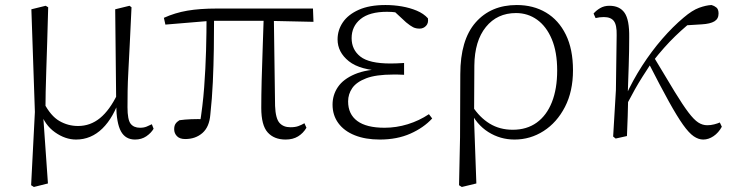

<svg xmlns="http://www.w3.org/2000/svg" viewBox="-20 -542 2915 765"><path d="M104 196 119 -96 105 -505 162 -519 172 -513Q170 -433 168 -372.5Q166 -312 164.5 -264.5Q163 -217 162 -177.5Q161 -138 161 -99L152 -82L171 189L115 203ZM518 14Q480 14 462 -18.5Q444 -51 443 -124V-127L439 -505L496 -519L504 -513Q500 -428 497 -366Q494 -304 491.5 -259Q489 -214 488.5 -180Q488 -146 488 -115Q488 -65 500.5 -49Q513 -33 538 -33Q553 -33 564 -37.5Q575 -42 585 -47L592 -29Q582 -12 563 1Q544 14 518 14ZM283 14Q240 14 199 -15Q158 -44 141 -97H139L155 -132Q182 -80 216.5 -60Q251 -40 291 -40Q340 -40 378.5 -71.5Q417 -103 448 -167L461 -155H459Q433 -74 388 -30Q343 14 283 14Z M718 12Q696 12 685 0.5Q674 -11 674 -27Q674 -41 679.5 -49Q685 -57 695 -63Q716 -66 741.5 -67Q767 -68 798 -67L775 -41Q788 -120 793.5 -194.5Q799 -269 801 -340.5Q803 -412 803 -482H833Q833 -415 832 -348Q831 -281 828 -215Q825 -149 818 -85Q814 -36 786.5 -12Q759 12 718 12ZM639 -444 633 -471Q677 -491 726.5 -499.5Q776 -508 844 -508H1227L1229 -455L1048 -459H819ZM1118 14Q1072 14 1046.5 -14.5Q1021 -43 1021 -112Q1021 -161 1022.5 -220.5Q1024 -280 1026.5 -346.5Q1029 -413 1031 -482H1071L1076 -120Q1078 -70 1093.5 -52.5Q1109 -35 1137 -35Q1156 -35 1168.5 -39.5Q1181 -44 1193 -51L1201 -33Q1188 -11 1167.5 1.5Q1147 14 1118 14Z M1493 14Q1436 14 1393.5 -3Q1351 -20 1328 -51.5Q1305 -83 1305 -125Q1305 -164 1326.5 -195.5Q1348 -227 1394 -246.5Q1440 -266 1513 -267V-259Q1415 -262 1370 -298Q1325 -334 1325 -385Q1325 -422 1346 -453Q1367 -484 1409.5 -503Q1452 -522 1516 -522Q1549 -522 1581 -516.5Q1613 -511 1640.5 -499.5Q1668 -488 1685 -469Q1688 -450 1677.5 -439Q1667 -428 1652 -428Q1637 -428 1626 -433.5Q1615 -439 1598 -453L1543 -504L1597 -502L1601 -485Q1576 -490 1559 -492.5Q1542 -495 1522 -495Q1452 -495 1416.5 -466Q1381 -437 1381 -390Q1381 -344 1416 -316.5Q1451 -289 1536 -289Q1547 -289 1559.5 -289.5Q1572 -290 1590 -291V-244Q1572 -245 1563.5 -245Q1555 -245 1547 -245Q1478 -245 1439 -230Q1400 -215 1383.5 -191Q1367 -167 1367 -138Q1367 -87 1403.5 -60Q1440 -33 1512 -33Q1559 -33 1604.5 -47Q1650 -61 1689 -87L1702 -70Q1668 -33 1615 -9.5Q1562 14 1493 14Z M1809 196 1813 5 1814 -246Q1814 -383 1875 -452.5Q1936 -522 2039 -522Q2105 -522 2155.5 -492Q2206 -462 2234.5 -404Q2263 -346 2263 -262Q2263 -178 2231 -116Q2199 -54 2146 -20Q2093 14 2030 14Q1973 14 1925.5 -16Q1878 -46 1852 -103H1849L1862 -119Q1891 -74 1931 -49.5Q1971 -25 2023 -25Q2079 -25 2118.5 -53.5Q2158 -82 2179 -135Q2200 -188 2200 -261Q2200 -335 2178.5 -386Q2157 -437 2120 -463.5Q2083 -490 2036 -490Q1961 -490 1916 -434.5Q1871 -379 1870 -281L1869 -97L1868 -89L1878 189L1820 203Z M2433 10 2423 2 2434 -183 2437 -402Q2438 -442 2426 -458Q2414 -474 2386 -474Q2377 -474 2369 -473Q2361 -472 2353 -470L2345 -488Q2355 -500 2371 -509.5Q2387 -519 2408 -519Q2449 -519 2468.5 -491Q2488 -463 2487 -393Q2487 -339 2485 -279.5Q2483 -220 2481 -161L2483 -158Q2482 -118 2481 -78.5Q2480 -39 2478 0ZM2472 -116 2458 -145H2466L2472 -158Q2501 -222 2538.5 -280Q2576 -338 2618.5 -387Q2661 -436 2704 -472Q2738 -501 2765.5 -511Q2793 -521 2815 -522Q2826 -519 2834.5 -512Q2843 -505 2843 -488Q2843 -467 2826.5 -457Q2810 -447 2776 -445L2695 -440L2762 -476Q2715 -441 2670.5 -398Q2626 -355 2580 -296L2574 -289Q2555 -260 2540 -236.5Q2525 -213 2509.5 -185.5Q2494 -158 2472 -116ZM2782 14Q2763 14 2744 1Q2725 -12 2701.5 -45Q2678 -78 2645 -137.5Q2612 -197 2564 -291L2586 -313Q2636 -229 2668.5 -176Q2701 -123 2723 -94Q2745 -65 2762 -54Q2779 -43 2798 -43Q2812 -43 2825.5 -46.5Q2839 -50 2848 -54L2856 -37Q2843 -13 2823 0.5Q2803 14 2782 14Z"/></svg>

Font: Noto Serif HK
Style: Regular
Weight: 200
Designer: Ryoko NISHIZUKA 西塚涼子 (kana & ideographs); Frank Grießhammer (Latin, Greek & Cyrillic); Wenlong ZHANG 张文龙 (bopomofo); San
Foundry: Adobe
Version: Version 2.001;hotconv 1.1.0;makeotfexe 2.6.0